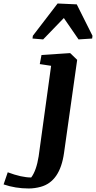

<svg xmlns="http://www.w3.org/2000/svg" viewBox="-157 -840 541 1083"><path d="M4.9 223.1Q-69.8 223.1 -136.7 200.2L-113.3 131.8Q-35.6 161.1 19 161.1Q48.3 122.1 61 42L131.3 -468.8L67.4 -478.5L77.1 -529.8L238.8 -540.5L278.3 -502.4L204.1 22.9Q181.6 184.1 72.3 213.9Q38.1 223.1 4.9 223.1ZM362.8 -622.6 286.1 -617.7 203.1 -738.3 86.4 -617.7 26.4 -622.6 28.3 -638.2 168 -820.3 275.9 -815.4 364.7 -638.2Z"/></svg>

Font: NoticiaText-BoldItalic
Style: Bold Italic
Weight: 700
Italic angle: -8°
Designer: JM Sole
Foundry: JM Sole
Version: Version 1.003